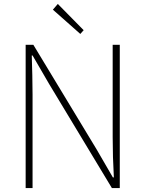

<svg xmlns="http://www.w3.org/2000/svg" viewBox="-20 -953 736 973"><path d="M110 0H145V-473C145 -542 143 -604 141 -672H145L228 -529L547 0H587V-726H551V-259C551 -191 553 -124 557 -54H552L469 -197L149 -726H110ZM387 -781 404 -800 273 -933 248 -904Z"/></svg>

Font: Source Han Sans JP VF
Style: Regular
Weight: 250
Designer: Ryoko NISHIZUKA 西塚涼子 (kana, bopomofo & ideographs); Paul D. Hunt (Latin, Greek & Cyrillic); Sandoll Communications 산돌커뮤니
Foundry: Adobe
Version: Version 2.004;hotconv 1.0.118;makeotfexe 2.5.65603